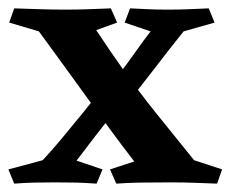

<svg xmlns="http://www.w3.org/2000/svg" viewBox="-20 -439 551 459"><path d="M245 -419 260 -385 210 -367Q245 -314 278.5 -267Q312 -220 352 -170Q392 -120 444 -56L511 -34L499 0Q469 -1 445 -2Q421 -3 387 -3Q345 -3 315 -2.5Q285 -2 258 0L243 -34L301 -53Q270 -93 244.5 -128Q219 -163 194 -197.5Q169 -232 140 -272Q111 -312 73 -364L2 -385L14 -419Q43 -418 75 -417Q107 -416 135 -416Q167 -416 192.5 -417Q218 -418 245 -419ZM266 -186Q234 -148 206.5 -112Q179 -76 163 -55L225 -34L211 0Q181 -2 162 -2.5Q143 -3 112 -3Q81 -3 61 -2.5Q41 -2 14 0L0 -34L82 -56Q101 -76 126.5 -106.5Q152 -137 180 -171.5Q208 -206 234 -239ZM236 -226Q270 -267 297.5 -306Q325 -345 340 -364L278 -385L291 -419Q317 -418 334.5 -417Q352 -416 381 -416Q412 -416 432 -417Q452 -418 479 -419L493 -385L419 -364Q389 -327 348.5 -274Q308 -221 269 -174Z"/></svg>

Font: Ruwudu SemiBold
Style: Regular
Weight: 600
Designer: Becca Hirsbrunner Spalinger
Foundry: SIL International
Version: Version 3.000